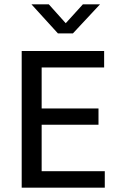

<svg xmlns="http://www.w3.org/2000/svg" viewBox="-20 -865 541 885"><path d="M80 -630H460V-554H172V-365H434V-290H172V-76H463V0H80ZM125 -845H205L283 -758L362 -845H441L316 -711H247Z"/></svg>

Font: Ek Mukta
Style: Regular
Weight: 400
Designer: Girish Dalvi and Yashodeep Gholap
Foundry: Ek Type
Version: Version 2.538;PS 1.001;hotconv 16.6.51;makeotf.lib2.5.65220;